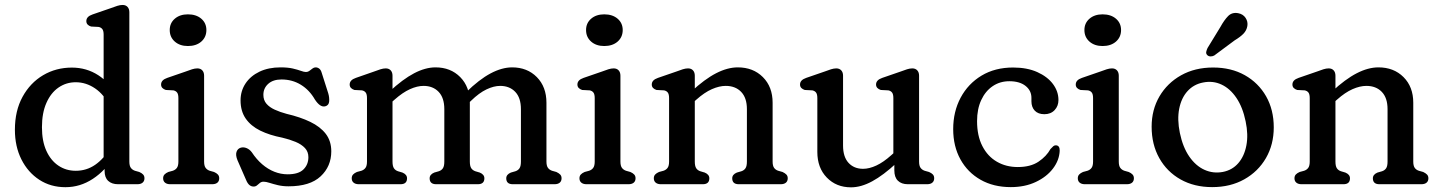

<svg xmlns="http://www.w3.org/2000/svg" viewBox="-20 -758 5927 790"><path d="M410.4 -90.4 406.4 -96V-615.2Q406.4 -631.4 401 -638.3Q395.7 -645.2 385.8 -647.2L354.8 -648.8Q345.9 -651.4 340.5 -657Q335.2 -662.6 335.2 -671.2Q335.2 -680.6 341.5 -687.4Q347.9 -694.2 360.8 -698.6L436.2 -724.6Q450.9 -730.1 462.6 -733.9Q474.3 -737.6 484.4 -737.6Q497.4 -737.6 504.8 -729.5Q512.2 -721.4 512.2 -707.6V-93.4Q512.2 -75.7 518.4 -67.4Q524.5 -59.1 535.2 -55.4L553 -50.4Q563.2 -46 568.8 -40Q574.4 -34 574.4 -24.4Q574.4 -13.1 566.9 -6.6Q559.3 0 545.4 0H466Q439.9 0 425.1 -13.8Q410.4 -27.5 410.4 -54.2ZM41.3 -224.1Q41.3 -302 72.7 -359.5Q104.1 -417 157.3 -448.5Q210.5 -479.9 275.7 -479.9Q335.8 -479.9 384.4 -448.5Q433 -417 460.3 -363L433.3 -318.9Q408.5 -369 371.2 -394.3Q333.9 -419.6 291.5 -419.6Q252.5 -419.6 220.9 -397.9Q189.3 -376.2 171 -334.7Q152.6 -293.3 152.6 -234.6Q152.6 -177.6 170.7 -137.6Q188.8 -97.6 220.3 -76.5Q251.7 -55.3 291.8 -55.3Q335.9 -55.3 371.7 -80Q407.4 -104.7 433.5 -149.3L451.2 -115.9Q414.1 -56.3 362 -22.1Q309.9 12.2 249.3 12.2Q188.6 12.2 141.7 -18.3Q94.9 -48.8 68.1 -102.1Q41.3 -155.4 41.3 -224.1Z M819.8 -446.6V-93.4Q819.8 -75.7 826 -67.4Q832.1 -59.1 842.8 -55.4L860.6 -50.4Q870.8 -46 876.4 -40Q882 -34 882 -24.4Q882 -12.8 874.5 -6.4Q866.9 0 853 0H680.2Q666.8 0 659 -6.4Q651.2 -12.8 651.2 -24.4Q651.2 -34 656.8 -40Q662.4 -46 672.6 -50.4L691 -55.4Q701.9 -59.1 707.9 -67.4Q714 -75.7 714 -93.4V-354.2Q714 -370.4 708.6 -377.3Q703.3 -384.2 693.4 -386.2L662.4 -387.8Q653.5 -390.6 648.1 -396.1Q642.8 -401.6 642.8 -410.2Q642.8 -419.6 649.1 -426.4Q655.5 -433.2 668.4 -437.6L743.8 -463.6Q758.5 -469.1 770.2 -472.9Q781.9 -476.6 792 -476.6Q805 -476.6 812.4 -468.5Q819.8 -460.4 819.8 -446.6ZM753.2 -568.6Q720 -568.6 699.2 -586.9Q678.4 -605.3 678.4 -634.4Q678.4 -663 699.2 -681Q720 -699 753.2 -699Q787.3 -699 808.3 -681Q829.2 -663 829.2 -634.4Q829.2 -605.3 808.3 -586.9Q787.3 -568.6 753.2 -568.6Z M1138.4 -431Q1103.6 -431 1083.7 -413.1Q1063.7 -395.2 1063.7 -367.8Q1063.7 -345.7 1076.4 -331.1Q1089 -316.5 1110.6 -306.7Q1132.1 -296.8 1159.4 -289.5Q1215.2 -276.5 1256.5 -256.6Q1297.8 -236.7 1320.5 -207.2Q1343.1 -177.6 1343.1 -135.4Q1343.1 -73.4 1299.2 -32.4Q1255.3 8.6 1167.3 8.6Q1143.3 8.6 1123.6 3.9Q1103.8 -0.9 1089.1 -5.6Q1074.3 -10.4 1064.5 -10.4Q1055.6 -10.4 1049.5 -5.4Q1043.4 -0.4 1037.6 4.6Q1031.8 9.6 1023.5 9.6Q1013.7 9.6 1006 3.1Q998.3 -3.5 992.5 -17.8L957.1 -98.8Q948.7 -119.5 953.1 -132.9Q957.6 -146.3 970.1 -150.2Q981.8 -153.8 994.5 -148.6Q1007.2 -143.4 1016.1 -131.4Q1035.1 -102.6 1058.6 -82.3Q1082.1 -62 1108.8 -51.4Q1135.5 -40.8 1163.7 -40.8Q1208.4 -40.8 1228.6 -60.9Q1248.9 -80.9 1248.9 -111.2Q1248.9 -133.7 1234.8 -148.8Q1220.7 -164 1196.3 -174.2Q1171.8 -184.4 1141.3 -191.6Q1089.3 -201.7 1050.7 -220.6Q1012.2 -239.6 991 -270.1Q969.8 -300.7 969.8 -344.8Q969.8 -383.7 990.2 -414.5Q1010.6 -445.3 1047.7 -463.1Q1084.8 -480.8 1134.5 -480.8Q1164.3 -480.8 1184.6 -476.1Q1204.8 -471.3 1217.8 -466.6Q1230.8 -461.8 1238.3 -461.8Q1246.7 -461.8 1253.2 -466.6Q1259.7 -471.3 1265.8 -476.1Q1271.8 -480.8 1278.7 -480.8Q1286.8 -480.8 1293.7 -475.5Q1300.6 -470.1 1303.9 -457.8L1330.5 -374.4Q1335.7 -357 1334.4 -340.8Q1333.1 -324.5 1318.3 -320.6Q1307.6 -317.9 1297.1 -324.9Q1286.5 -332 1275.7 -348.4Q1253.2 -387.7 1217.9 -409.3Q1182.5 -431 1138.4 -431Z M1595 -446.6V-93.4Q1595 -74.5 1600.8 -65.8Q1606.5 -57.1 1617.6 -53.4L1635.8 -48Q1654.8 -40 1654.8 -24.4Q1654.8 0 1627.8 0H1456.2Q1442.8 0 1435 -6.4Q1427.2 -12.8 1427.2 -24.4Q1427.2 -34 1432.8 -40Q1438.4 -46 1448.6 -50.4L1467 -55.4Q1477.9 -59.1 1483.9 -67.4Q1490 -75.7 1490 -93.4V-354.2Q1490 -370.4 1484.6 -377.3Q1479.3 -384.2 1469.4 -386.2L1438.4 -387.8Q1429.5 -390.6 1424.1 -396.1Q1418.8 -401.6 1418.8 -410.2Q1418.8 -419.6 1425.1 -426.4Q1431.5 -433.2 1444.4 -437.6L1519 -463.6Q1533.7 -469.1 1545.4 -472.9Q1557.1 -476.6 1567.2 -476.6Q1580.2 -476.6 1587.6 -468.5Q1595 -460.4 1595 -446.6ZM1580.2 -327.4 1554.8 -355.8 1582 -380.8Q1637.3 -432.2 1683.8 -456.5Q1730.2 -480.8 1771.9 -480.8Q1834 -480.8 1873.6 -440.8Q1913.2 -400.7 1913.2 -335.2V-93.4Q1913.2 -74.5 1919 -65.9Q1924.7 -57.3 1935.8 -53.4L1954 -48Q1973 -40 1973 -24.4Q1973 0 1946 0H1774.8Q1747.8 0 1747.8 -24.4Q1747.8 -40 1766.8 -48L1785.6 -53.4Q1796.7 -57.1 1802.4 -65.8Q1808.2 -74.5 1808.2 -93.4V-308.8Q1808.2 -355.6 1784.8 -380.1Q1761.4 -404.6 1722.7 -404.6Q1696.7 -404.6 1666.8 -391.1Q1636.8 -377.6 1603.2 -347.8ZM1903.2 -329.2 1877.8 -358.8 1897.2 -377.8Q1951.9 -431.3 1998.7 -456.1Q2045.4 -480.8 2087.1 -480.8Q2149.2 -480.8 2188.8 -440.8Q2228.4 -400.7 2228.4 -335.2V-93.4Q2228.4 -75.7 2234.6 -67.4Q2240.7 -59.1 2251.4 -55.4L2269.2 -50.4Q2279.4 -45.6 2285 -39.8Q2290.6 -34 2290.6 -24.4Q2290.6 -12.8 2283.1 -6.4Q2275.5 0 2261.6 0H2090Q2063 0 2063 -24.4Q2063 -40 2082 -48L2100.8 -53.4Q2111.9 -57.1 2117.6 -65.8Q2123.4 -74.5 2123.4 -93.4V-308.8Q2123.4 -355.6 2100 -380.1Q2076.6 -404.6 2037.9 -404.6Q2011.9 -404.6 1981.7 -390.2Q1951.4 -375.8 1918.4 -343.6Z M2532.8 -446.6V-93.4Q2532.8 -75.7 2539 -67.4Q2545.1 -59.1 2555.8 -55.4L2573.6 -50.4Q2583.8 -46 2589.4 -40Q2595 -34 2595 -24.4Q2595 -12.8 2587.5 -6.4Q2579.9 0 2566 0H2393.2Q2379.8 0 2372 -6.4Q2364.2 -12.8 2364.2 -24.4Q2364.2 -34 2369.8 -40Q2375.4 -46 2385.6 -50.4L2404 -55.4Q2414.9 -59.1 2420.9 -67.4Q2427 -75.7 2427 -93.4V-354.2Q2427 -370.4 2421.6 -377.3Q2416.3 -384.2 2406.4 -386.2L2375.4 -387.8Q2366.5 -390.6 2361.1 -396.1Q2355.8 -401.6 2355.8 -410.2Q2355.8 -419.6 2362.1 -426.4Q2368.5 -433.2 2381.4 -437.6L2456.8 -463.6Q2471.5 -469.1 2483.2 -472.9Q2494.9 -476.6 2505 -476.6Q2518 -476.6 2525.4 -468.5Q2532.8 -460.4 2532.8 -446.6ZM2466.2 -568.6Q2433 -568.6 2412.2 -586.9Q2391.4 -605.3 2391.4 -634.4Q2391.4 -663 2412.2 -681Q2433 -699 2466.2 -699Q2500.3 -699 2521.3 -681Q2542.2 -663 2542.2 -634.4Q2542.2 -605.3 2521.3 -586.9Q2500.3 -568.6 2466.2 -568.6Z M2838.8 -446.6V-93.4Q2838.8 -74.5 2844.6 -65.8Q2850.3 -57.1 2861.4 -53.4L2879.6 -48Q2898.6 -40 2898.6 -24.4Q2898.6 0 2871.6 0H2699.2Q2685.8 0 2678 -6.4Q2670.2 -12.8 2670.2 -24.4Q2670.2 -34 2675.8 -40Q2681.4 -46 2691.6 -50.4L2710 -55.4Q2720.9 -59.1 2726.9 -67.4Q2733 -75.7 2733 -93.4V-354.2Q2733 -370.4 2727.6 -377.3Q2722.3 -384.2 2712.4 -386.2L2681.4 -387.8Q2672.5 -390.6 2667.1 -396.1Q2661.8 -401.6 2661.8 -410.2Q2661.8 -419.6 2668.1 -426.4Q2674.5 -433.2 2687.4 -437.6L2762.8 -463.6Q2777.5 -469.1 2789.2 -472.9Q2800.9 -476.6 2811 -476.6Q2824 -476.6 2831.4 -468.5Q2838.8 -460.4 2838.8 -446.6ZM2822 -327.4 2796.6 -355.8 2823.8 -380.8Q2879.3 -432.4 2926.4 -456.6Q2973.4 -480.8 3015.7 -480.8Q3078.8 -480.8 3118.9 -440.8Q3159 -400.7 3159 -335.2V-93.4Q3159 -75.7 3165.1 -67.3Q3171.1 -58.9 3182 -55.4L3199.8 -50.4Q3210 -45.6 3215.6 -39.8Q3221.2 -34 3221.2 -24.4Q3221.2 -12.8 3213.7 -6.4Q3206.1 0 3192.2 0H3019.8Q2992.8 0 2992.8 -24.4Q2992.8 -40 3011.8 -48L3030.6 -53.4Q3041.7 -57.1 3047.4 -65.8Q3053.2 -74.5 3053.2 -93.4V-308.8Q3053.2 -355.4 3029.5 -380Q3005.8 -404.6 2966.1 -404.6Q2939.7 -404.6 2909.2 -391.2Q2878.6 -377.8 2845 -347.8Z M3659.8 -57V-93.8L3655.8 -99.1V-354.2Q3655.8 -370.4 3650.4 -377.3Q3645.1 -384.2 3635.2 -386.2L3604.2 -387.8Q3595.3 -390.6 3590 -396.1Q3584.6 -401.6 3584.6 -410.2Q3584.6 -419.6 3591 -426.4Q3597.3 -433.2 3610.2 -437.6L3685.6 -463.6Q3700.3 -469.1 3712 -472.9Q3723.7 -476.6 3733.8 -476.6Q3746.8 -476.6 3754.2 -468.5Q3761.6 -460.4 3761.6 -446.6V-93.4Q3761.6 -75.7 3767.8 -67.4Q3773.9 -59.1 3784.6 -55.4L3802.4 -50.4Q3812.9 -46 3818.4 -40Q3823.8 -34 3823.8 -24.4Q3823.8 -13.1 3816.3 -6.6Q3808.7 0 3794.8 0H3715.4Q3689.3 0 3674.6 -14.3Q3659.8 -28.5 3659.8 -57ZM3343 -132.8V-354.2Q3343 -370.4 3337.6 -377.3Q3332.3 -384.2 3322.4 -386.2L3291.4 -387.8Q3282.5 -390.6 3277.1 -396.1Q3271.8 -401.6 3271.8 -410.2Q3271.8 -419.6 3278.1 -426.4Q3284.5 -433.2 3297.4 -437.6L3372.8 -463.6Q3387.5 -469.1 3399.2 -472.9Q3410.9 -476.6 3421 -476.6Q3434 -476.6 3441.4 -468.5Q3448.8 -460.4 3448.8 -446.6V-159.2Q3448.8 -112.4 3471.4 -87.9Q3494 -63.4 3531.2 -63.4Q3556.7 -63.4 3585.9 -77Q3615 -90.5 3647.6 -119.8L3670.6 -140.6L3696 -112.2L3668.8 -87.2Q3614.5 -36.8 3568.7 -12Q3523 12.8 3481.6 12.8Q3421 12.8 3382 -27.4Q3343 -67.5 3343 -132.8Z M4335.1 -346.4Q4335.1 -321.7 4319.3 -304.9Q4303.4 -288.1 4277.3 -288.1Q4251.5 -288.1 4237.7 -302.6Q4223.9 -317.2 4223.9 -341.3V-355.2Q4223.9 -385.4 4199.6 -404.6Q4175.3 -423.8 4132.9 -423.8Q4094.4 -423.8 4064.5 -403.5Q4034.5 -383.2 4017.4 -346.4Q4000.2 -309.6 4000.2 -259.7Q4000.2 -199.2 4022.1 -156.8Q4043.9 -114.4 4081.8 -92.6Q4119.6 -70.7 4167.7 -70.7Q4220.3 -70.7 4253.1 -92.8Q4285.8 -114.9 4302.2 -144.7Q4309.4 -152.7 4314 -156.5Q4318.6 -160.3 4324.4 -160.1Q4332.6 -159.9 4336.6 -154.2Q4340.5 -148.4 4340.2 -137.9Q4338.7 -99.1 4312.9 -64.9Q4287 -30.6 4242.1 -9.4Q4197.2 11.9 4138.9 11.9Q4068.1 11.9 4014.8 -18.3Q3961.4 -48.6 3931.7 -102.4Q3902 -156.2 3902 -226.6Q3902 -298.7 3932.6 -356.1Q3963.3 -413.5 4018.7 -446.9Q4074.1 -480.2 4148.5 -480.2Q4206.2 -480.2 4248 -461.4Q4289.8 -442.6 4312.5 -412.3Q4335.1 -381.9 4335.1 -346.4Z M4583.3 -446.6V-93.4Q4583.3 -75.7 4589.5 -67.4Q4595.6 -59.1 4606.3 -55.4L4624.1 -50.4Q4634.3 -46 4639.9 -40Q4645.5 -34 4645.5 -24.4Q4645.5 -12.8 4638 -6.4Q4630.4 0 4616.5 0H4443.7Q4430.3 0 4422.5 -6.4Q4414.7 -12.8 4414.7 -24.4Q4414.7 -34 4420.3 -40Q4425.9 -46 4436.1 -50.4L4454.5 -55.4Q4465.4 -59.1 4471.4 -67.4Q4477.5 -75.7 4477.5 -93.4V-354.2Q4477.5 -370.4 4472.1 -377.3Q4466.8 -384.2 4456.9 -386.2L4425.9 -387.8Q4417 -390.6 4411.6 -396.1Q4406.3 -401.6 4406.3 -410.2Q4406.3 -419.6 4412.6 -426.4Q4419 -433.2 4431.9 -437.6L4507.3 -463.6Q4522 -469.1 4533.7 -472.9Q4545.4 -476.6 4555.5 -476.6Q4568.5 -476.6 4575.9 -468.5Q4583.3 -460.4 4583.3 -446.6ZM4516.7 -568.6Q4483.5 -568.6 4462.7 -586.9Q4441.9 -605.3 4441.9 -634.4Q4441.9 -663 4462.7 -681Q4483.5 -699 4516.7 -699Q4550.8 -699 4571.8 -681Q4592.7 -663 4592.7 -634.4Q4592.7 -605.3 4571.8 -586.9Q4550.8 -568.6 4516.7 -568.6Z M4971.5 -480.2Q5045.6 -480.2 5101.8 -448.7Q5157.9 -417.1 5189.5 -361.7Q5221 -306.2 5221 -233.9Q5221 -163.3 5188.9 -107.7Q5156.7 -52.1 5099.6 -20.1Q5042.5 11.9 4967.7 11.9Q4893.8 11.9 4837.6 -19.7Q4781.5 -51.3 4750 -107.4Q4718.5 -163.5 4718.5 -236.7Q4718.5 -306.2 4750.6 -361.3Q4782.8 -416.3 4839.8 -448.3Q4896.8 -480.2 4971.5 -480.2ZM5011.7 -50.6Q5050.2 -58.1 5075 -86.6Q5099.8 -115.1 5108.3 -159.6Q5116.8 -204 5105.3 -258.6Q5093.3 -316.8 5067.3 -355.2Q5041.3 -393.7 5006 -410.1Q4970.8 -426.6 4930.6 -418.6Q4891.9 -411.3 4866.3 -383.2Q4840.7 -355.1 4832 -310.9Q4823.2 -266.7 4834.6 -211Q4846.9 -152.2 4873.4 -113.9Q4899.9 -75.5 4935.9 -59.3Q4971.8 -43.1 5011.7 -50.6ZM5001.3 -646.8Q5017.1 -675.6 5033.3 -692Q5049.6 -708.3 5074.3 -703.8Q5094.8 -700 5105.1 -684.4Q5115.4 -668.7 5112.3 -650.7Q5109.2 -632.8 5096.3 -619.3Q5083.3 -605.9 5060.2 -592L4976.2 -529.7Q4969.4 -525.9 4961.1 -525.9Q4952.8 -526 4947.7 -531Q4941.6 -536.9 4943.1 -544.6Q4944.7 -552.3 4948.5 -560.4Z M5474.8 -446.6V-93.4Q5474.8 -74.5 5480.6 -65.8Q5486.3 -57.1 5497.4 -53.4L5515.6 -48Q5534.6 -40 5534.6 -24.4Q5534.6 0 5507.6 0H5335.2Q5321.8 0 5314 -6.4Q5306.2 -12.8 5306.2 -24.4Q5306.2 -34 5311.8 -40Q5317.4 -46 5327.6 -50.4L5346 -55.4Q5356.9 -59.1 5362.9 -67.4Q5369 -75.7 5369 -93.4V-354.2Q5369 -370.4 5363.6 -377.3Q5358.3 -384.2 5348.4 -386.2L5317.4 -387.8Q5308.5 -390.6 5303.1 -396.1Q5297.8 -401.6 5297.8 -410.2Q5297.8 -419.6 5304.1 -426.4Q5310.5 -433.2 5323.4 -437.6L5398.8 -463.6Q5413.5 -469.1 5425.2 -472.9Q5436.9 -476.6 5447 -476.6Q5460 -476.6 5467.4 -468.5Q5474.8 -460.4 5474.8 -446.6ZM5458 -327.4 5432.6 -355.8 5459.8 -380.8Q5515.3 -432.4 5562.4 -456.6Q5609.4 -480.8 5651.7 -480.8Q5714.8 -480.8 5754.9 -440.8Q5795 -400.7 5795 -335.2V-93.4Q5795 -75.7 5801.1 -67.3Q5807.1 -58.9 5818 -55.4L5835.8 -50.4Q5846 -45.6 5851.6 -39.8Q5857.2 -34 5857.2 -24.4Q5857.2 -12.8 5849.7 -6.4Q5842.1 0 5828.2 0H5655.8Q5628.8 0 5628.8 -24.4Q5628.8 -40 5647.8 -48L5666.6 -53.4Q5677.7 -57.1 5683.4 -65.8Q5689.2 -74.5 5689.2 -93.4V-308.8Q5689.2 -355.4 5665.5 -380Q5641.8 -404.6 5602.1 -404.6Q5575.7 -404.6 5545.2 -391.2Q5514.6 -377.8 5481 -347.8Z"/></svg>

Font: Fraunces SuperSoft Wonky
Style: Regular
Weight: 900
Version: Version 1.000;[b76b70a41]